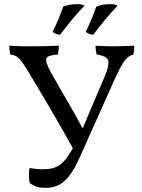

<svg xmlns="http://www.w3.org/2000/svg" viewBox="-20 -900 689 929"><path d="M201 9Q169 9 151.5 1Q134 -7 124 -14Q120 -29 120 -51.5Q120 -74 123 -87Q140 -84 155.5 -82.5Q171 -81 187 -81Q232 -81 258 -95Q284 -109 305.5 -140Q327 -171 356 -222Q388 -299 421 -376Q454 -453 486 -529Q509 -582 504 -605.5Q499 -629 448 -636Q445 -647 443.5 -659Q442 -671 442 -679Q457 -678 470.5 -677.5Q484 -677 497.5 -676.5Q511 -676 527 -676Q550 -676 578.5 -677Q607 -678 629 -679Q630 -668 629 -657.5Q628 -647 625 -636Q605 -631 590.5 -615Q576 -599 563 -574.5Q550 -550 536 -519L369 -146Q341 -82 314.5 -48.5Q288 -15 260.5 -3Q233 9 201 9ZM343 -163Q303 -237 265.5 -301.5Q228 -366 195.5 -421.5Q163 -477 135 -523Q107 -571 90.5 -594.5Q74 -618 61.5 -626Q49 -634 30 -636Q27 -648 26 -659.5Q25 -671 25 -679Q35 -678 49 -677.5Q63 -677 79.5 -676.5Q96 -676 113 -676Q130 -676 146 -676Q170 -676 203.5 -677Q237 -678 265 -679Q265 -670 263.5 -658.5Q262 -647 260 -636Q228 -634 214 -627Q200 -620 204 -601.5Q208 -583 229 -545Q256 -497 275 -464Q294 -431 311 -402Q328 -373 346.5 -340Q365 -307 390 -260ZM431 -732Q422 -732 412.5 -735.5Q403 -739 395 -746Q412 -781 424 -810.5Q436 -840 446 -868Q466 -876 483.5 -878Q501 -880 515 -880Q526 -880 534.5 -878Q543 -876 549 -873Q520 -842 488.5 -804.5Q457 -767 431 -732ZM271 -732Q262 -732 252.5 -735.5Q243 -739 235 -746Q252 -781 264 -810.5Q276 -840 286 -868Q306 -876 323.5 -878Q341 -880 355 -880Q366 -880 374.5 -878Q383 -876 389 -873Q359 -842 328 -804.5Q297 -767 271 -732Z"/></svg>

Font: Vollkorn
Style: Regular
Weight: 400
Designer: Friedrich Althausen
Foundry: Friedrich Althausen
Version: Version 5.001